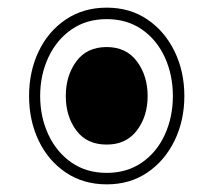

<svg xmlns="http://www.w3.org/2000/svg" viewBox="-20 -512 557 502"><path d="M259 -30Q198 -30 152 -61Q106 -92 81 -144.5Q56 -197 56 -261Q56 -325 81 -377.5Q106 -430 152 -461Q198 -492 259 -492Q320 -492 365.5 -461Q411 -430 436.5 -377.5Q462 -325 462 -261Q462 -197 436.5 -144.5Q411 -92 365.5 -61Q320 -30 259 -30ZM259 -60Q312 -60 351 -87Q390 -114 411 -160Q432 -206 432 -261Q432 -316 411 -362Q390 -408 351 -435Q312 -462 259 -462Q206 -462 167 -435Q128 -408 106.5 -362Q85 -316 85 -261Q85 -206 106.5 -160Q128 -114 167 -87Q206 -60 259 -60ZM259 -134Q207 -134 179.5 -171Q152 -208 152 -261Q152 -314 179.5 -351.5Q207 -389 259 -389Q310 -389 338 -351.5Q366 -314 366 -261Q366 -208 338 -171Q310 -134 259 -134Z"/></svg>

Font: Noto Sans Lao Looped SemiCondensed Light
Style: Regular
Weight: 300
Width: 4
Designer: Mark Frömberg, Ben Mitchell
Foundry: The Fontpad Ltd
Version: Version 1.002; ttfautohint (v1.8.4.7-5d5b)